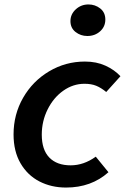

<svg xmlns="http://www.w3.org/2000/svg" viewBox="-20 -831 562 864"><path d="M41 -226Q41 -316 84 -391Q127 -466 201 -510Q275 -554 362 -554Q414 -554 454.5 -535.5Q495 -517 522 -488L458 -417Q435 -436 413 -445Q391 -454 360 -454Q309 -454 265 -423Q221 -392 194.5 -339Q168 -286 168 -225Q168 -157 202 -122Q236 -87 298 -87Q357 -87 411 -126L468 -56Q391 13 277 13Q211 13 157.5 -14.5Q104 -42 72.5 -96Q41 -150 41 -226ZM297 -736Q297 -767 321 -789Q345 -811 378 -811Q408 -811 431 -793Q454 -775 454 -743Q454 -711 430.5 -690Q407 -669 373 -669Q343 -669 320 -687Q297 -705 297 -736Z"/></svg>

Font: Nebula Sans Semibold
Style: Regular
Weight: 600
Italic angle: -9°
Designer: Paul D. Hunt for Adobe (as Source Sans)
Foundry: Nebula Entertainment & Broadcasting LLC
Version: Version 1.010